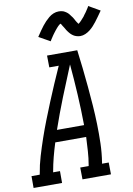

<svg xmlns="http://www.w3.org/2000/svg" viewBox="-141 -1038 763 1102"><g transform="rotate(-10 241.0 -487.0)"><path d="M-37 0V-69H11L12 -74Q20 -124 35 -174Q50 -224 67 -273.5Q84 -323 103.5 -372.5Q123 -422 143 -471Q163 -520 184 -568.5Q205 -617 227 -666H172L171 -735H347Q354 -681 360 -626.5Q366 -572 371 -517.5Q376 -463 380 -408Q384 -353 385.5 -297.5Q387 -242 385.5 -186Q384 -130 375 -74L374 -69H413L414 0H248L247 -69H296L297 -74Q304 -114 306.5 -154.5Q309 -195 311 -236H131Q118 -195 107.5 -154.5Q97 -114 90 -74L89 -69H129V0ZM153 -305H311Q310 -395 305 -484Q300 -573 292 -662Q255 -573 219.5 -484Q184 -395 153 -305ZM206 -812 140 -849Q152 -867 162 -881.5Q172 -896 181.5 -908Q191 -920 200.5 -930Q210 -940 222.5 -950.5Q235 -961 250 -967Q265 -973 280 -973Q285 -973 289.5 -972.5Q294 -972 299 -971Q304 -970 308 -968.5Q312 -967 316 -964.5Q320 -962 324 -959.5Q328 -957 331 -954Q334 -951 337 -948Q340 -945 342.5 -941Q345 -937 348 -933.5Q351 -930 353.5 -926.5Q356 -923 358 -919.5Q360 -916 362 -912.5Q364 -909 366.5 -904Q369 -899 372 -895Q375 -891 376.5 -888.5Q378 -886 380 -883Q384 -885 386 -887Q388 -889 392.5 -893Q397 -897 398.5 -899Q400 -901 402 -903Q404 -905 406 -907.5Q408 -910 410.5 -912.5Q413 -915 415.5 -918Q418 -921 420 -924.5Q422 -928 425 -931.5Q428 -935 430.5 -938.5Q433 -942 436 -946.5Q439 -951 441.5 -955Q444 -959 447.5 -964Q451 -969 453 -974L519 -936Q507 -919 496.5 -904Q486 -889 476.5 -877Q467 -865 458 -855Q449 -845 436.5 -835Q424 -825 409 -818.5Q394 -812 379 -812Q373 -812 367.5 -813Q362 -814 357 -815.5Q352 -817 347.5 -819Q343 -821 338.5 -824Q334 -827 330.5 -830Q327 -833 323.5 -836.5Q320 -840 316.5 -844.5Q313 -849 310 -853Q307 -857 304.5 -861Q302 -865 300 -869Q298 -873 294.5 -878Q291 -883 288 -888Q285 -893 283.5 -896Q282 -899 278 -902Q275 -900 272.5 -898Q270 -896 266 -892.5Q262 -889 260.5 -887Q259 -885 257 -883Q255 -881 253 -878.5Q251 -876 248.5 -873Q246 -870 243.5 -867Q241 -864 239 -861Q237 -858 234 -854.5Q231 -851 228.5 -847Q226 -843 223 -839Q220 -835 217.5 -830.5Q215 -826 211.5 -821.5Q208 -817 206 -812Z"/></g></svg>

Font: Iosevka QP
Style: Italic
Weight: 400
Italic angle: -9°
Designer: Belleve Invis
Foundry: Belleve Invis
Version: Version 20.0.0; ttfautohint (v1.8.4)